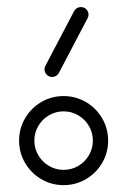

<svg xmlns="http://www.w3.org/2000/svg" viewBox="-20 -539 372 559"><path d="M250.4 -129.6Q250.4 -152.6 238.9 -172.2Q227.4 -191.9 207.8 -203.3Q188.1 -214.8 165.2 -214.8Q142.2 -214.8 122.6 -203.3Q103 -191.9 91.5 -172.2Q80 -152.6 80 -129.6Q80 -106.7 91.5 -87Q103 -67.4 122.6 -55.9Q142.2 -44.4 165.2 -44.4Q188.1 -44.4 207.8 -55.9Q227.4 -67.4 238.9 -87Q250.4 -106.7 250.4 -129.6ZM35.6 -129.6Q35.6 -164.8 53 -194.6Q70.4 -224.4 100.2 -241.9Q130 -259.3 165.2 -259.3Q200.4 -259.3 230.2 -241.9Q260 -224.4 277.4 -194.6Q294.8 -164.8 294.8 -129.6Q294.8 -94.4 277.4 -64.6Q260 -34.8 230.2 -17.4Q200.4 0 165.2 0Q130 0 100.2 -17.4Q70.4 -34.8 53 -64.6Q35.6 -94.4 35.6 -129.6ZM215.6 -518.5Q221.5 -518.5 226.7 -515.6Q231.9 -512.6 234.8 -507.4Q237.8 -502.2 237.8 -496.3Q237.8 -490.7 234.8 -485.6L151.5 -326.7Q148.5 -321.5 143.3 -318.1Q138.1 -314.8 131.9 -314.8Q125.9 -314.8 120.7 -317.8Q115.6 -320.7 112.6 -325.9Q109.6 -331.1 109.6 -337Q109.6 -343.3 112.2 -347.4L195.9 -507Q198.9 -512.2 204.1 -515.4Q209.3 -518.5 215.6 -518.5Z"/></svg>

Font: 26F Galaxy Sans
Style: Regular
Weight: 400
Designer: C₂₉H₂₅N₃O₅
Version: Version 1.100;FEAKit 1.0